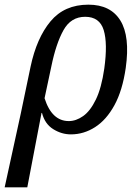

<svg xmlns="http://www.w3.org/2000/svg" viewBox="-69 -566 598 823"><path d="M62 -280Q88 -403 147.5 -474.5Q207 -546 310 -546Q405 -546 447 -478Q489 -410 470 -275Q456 -178 421.5 -115Q387 -52 338.5 -21Q290 10 235 10Q195 10 159 -12.5Q123 -35 111 -82H109L48 237H-49L20 -79ZM226 -47Q257 -47 287.5 -68.5Q318 -90 342 -139.5Q366 -189 378 -272Q393 -380 375.5 -437Q358 -494 296 -494Q235 -494 203 -436.5Q171 -379 151 -281L122 -145Q153 -47 226 -47Z"/></svg>

Font: Noto Serif Condensed
Style: Italic
Weight: 400
Width: 3
Italic angle: -12°
Designer: Monotype Design Team
Foundry: Monotype Imaging Inc.
Version: Version 2.014; ttfautohint (v1.8.4.7-5d5b)